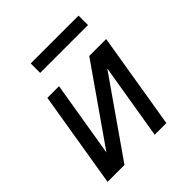

<svg xmlns="http://www.w3.org/2000/svg" viewBox="-189 -841 979 979"><g transform="rotate(-45 300.0 -352.0)"><path d="M32 0 118 -520H202L134 -110L420 -520H542L456 0H372L440 -410L154 0ZM182 -636V-704H527V-636Z"/></g></svg>

Font: Iosevka Aile Oblique
Style: Regular
Weight: 400
Italic angle: -9°
Designer: Belleve Invis
Foundry: Belleve Invis
Version: Version 31.1.0; ttfautohint (v1.8.4)